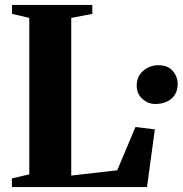

<svg xmlns="http://www.w3.org/2000/svg" viewBox="-20 -763 748 783"><path d="M28.5 0V-35.5L99.5 -52V-690L29 -706.5V-743H356.5V-706.5L270.5 -690V-47L458 -68.5L532.5 -245L611.5 -235.5L579.5 0ZM613 -339Q583.5 -339 560.5 -360Q537.5 -381 537.5 -414Q537.5 -451 563.8 -474Q590 -497 626.5 -497Q664.5 -497 684.5 -473.8Q704.5 -450.5 704.5 -421Q704.5 -382 679 -360.5Q653.5 -339 613 -339Z"/></svg>

Font: Merriweather 96pt ExtraBold
Style: Regular
Weight: 800
Version: Version 2.100